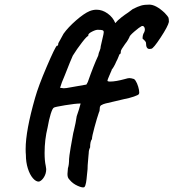

<svg xmlns="http://www.w3.org/2000/svg" viewBox="-20 -692 751 831"><path d="M282 87Q276 81 274 75.5Q272 70 272 61L274 36Q279 21 279 -4Q279 -12 286 -54.5Q293 -97 297 -116L300 -128Q308 -161 312 -189Q317 -206 321 -216Q328 -240 329 -244Q307 -244 261.5 -236.5Q216 -229 213 -226Q207 -223 199.5 -199Q192 -175 186 -140Q173 -88 173 -30Q173 4 178 26Q180 36 180 40Q180 59 170.5 74.5Q161 90 149 94Q136 95 122.5 79.5Q109 64 100.5 37Q92 10 92 -22Q91 -30 91 -47Q91 -126 132 -269Q146 -319 182 -403Q218 -487 226 -494H228Q232 -494 232 -503Q232 -505 240 -518.5Q248 -532 255 -546Q275 -574 309.5 -604Q344 -634 368 -644Q383 -650 398 -650Q423 -650 446 -633.5Q469 -617 479 -592Q489 -604 505 -616.5Q521 -629 535 -638L555 -653Q577 -664 591 -668Q605 -672 626 -672Q655 -672 693 -636Q707 -621 709 -616Q711 -611 711 -597Q707 -578 675.5 -530Q644 -482 635 -481Q632 -480 627 -480Q612 -480 612 -505Q612 -511 605.5 -517Q599 -523 597 -525Q597 -542 604 -552Q607 -558 607 -565Q607 -572 603 -576.5Q599 -581 593 -579Q583 -574 561.5 -555.5Q540 -537 540 -531Q539 -529 534.5 -520.5Q530 -512 521 -501Q503 -476 503 -470Q503 -457 497 -457Q496 -455 492.5 -445.5Q489 -436 483 -425Q479 -415 473 -404.5Q467 -394 463 -390H464Q461 -383 453 -364.5Q445 -346 445 -343Q445 -339 457 -339Q481 -339 521 -350Q534 -354 540 -354Q547 -354 560 -350Q567 -345 573 -331Q579 -317 581.5 -303Q584 -289 581 -285Q580 -281 559.5 -274Q539 -267 517 -263L479 -254Q422 -242 422 -238Q418 -238 415 -234Q412 -230 412 -226Q412 -212 408 -205Q400 -182 389 -141.5Q378 -101 378 -90Q370 -80 370 -54Q364 -43 364 -29Q364 -23 363 -19Q363 -14 361 5Q359 24 359 40L356 69Q355 83 352.5 98Q350 113 345 118Q338 122 316.5 112.5Q295 103 282 87ZM297 -316Q352 -326 354 -326L360 -337Q386 -411 405 -451L407 -460Q407 -462 411.5 -472.5Q416 -483 416 -492L424 -527Q429 -547 429 -553Q429 -559 424 -561Q419 -563 405 -563Q396 -564 379 -555.5Q362 -547 362 -540V-536Q357 -537 335 -508.5Q313 -480 295 -451Q287 -434 260 -365Q252 -347 248 -336L240 -312L256 -310Q260 -309 297 -316Z"/></svg>

Font: Caveat
Style: Bold
Weight: 700
Designer: Pablo Impallari
Foundry: Pablo Impallari
Version: Version 1.500; ttfautohint (v1.6)